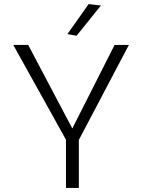

<svg xmlns="http://www.w3.org/2000/svg" viewBox="-20 -920 696 940"><path d="M118 -700H45L303 -236V0H366V-235L611 -700H541L334 -291ZM474 -893 355 -745 310 -753 414 -900Z"/></svg>

Font: Antic
Style: Regular
Weight: 400
Designer: Santiago Orozco
Foundry: Typemade
Version: Version 1.0012